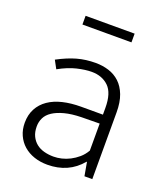

<svg xmlns="http://www.w3.org/2000/svg" viewBox="-125 -736 708 828"><g transform="rotate(20 229.5 -322.0)"><path d="M65 -429Q112 -454 151.5 -465Q191 -476 236 -476Q268 -476 296.5 -467Q325 -458 346.5 -438Q368 -418 380.5 -385.5Q393 -353 393 -306V0H357L346 -62H344Q315 -27 276 -9.5Q237 8 189 8Q156 8 128 -1.5Q100 -11 79.5 -29Q59 -47 47.5 -72.5Q36 -98 36 -129Q36 -166 51 -194Q66 -222 93 -240.5Q120 -259 157.5 -268Q195 -277 241 -277H341V-308Q341 -376 311 -405Q281 -434 233 -434Q204 -434 166 -425Q128 -416 85 -392ZM341 -236 258 -235Q213 -234 181 -225.5Q149 -217 128.5 -203.5Q108 -190 99 -171.5Q90 -153 90 -132Q90 -106 99 -87.5Q108 -69 123 -57Q138 -45 158.5 -39.5Q179 -34 202 -34Q220 -34 239 -38.5Q258 -43 276.5 -52.5Q295 -62 312 -76.5Q329 -91 341 -112ZM350 -652V-612H125V-652Z"/></g></svg>

Font: Mukta Mahee ExtraLight
Style: Regular
Weight: 275
Designer: Shuchita Grover, Noopur Datye, Girish Dalvi, Yashodeep Gholap
Foundry: Ek Type
Version: Version 2.538;PS 1.000;hotconv 16.6.51;makeotf.lib2.5.65220;